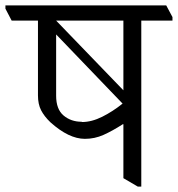

<svg xmlns="http://www.w3.org/2000/svg" viewBox="-47 -660 657 708"><path d="M589 -597V-584H474V28H461L408 -3V-202H406Q367 -177 334.5 -162.5Q302 -148 266 -148Q207 -148 139 -209Q116 -231 104.5 -253.5Q93 -276 93 -308V-584H-4L-27 -628V-640H566ZM160 -584 408 -327V-584ZM255 -210Q291 -210 330 -229.5Q369 -249 405 -278L160 -533V-307Q160 -257 187.5 -234Q215 -211 254 -211Z"/></svg>

Font: Martel Light
Style: Regular
Weight: 300
Designer: Dan Reynolds
Foundry: Dan Reynolds
Version: Version 1.001; ttfautohint (v1.1) -l 5 -r 5 -G 72 -x 0 -D la